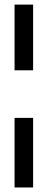

<svg xmlns="http://www.w3.org/2000/svg" viewBox="-20 -680 207 835"><path d="M43.3 135.3V-167.3H124V135.3ZM43.3 -374.3V-660H124V-374.3Z"/></svg>

Font: Bricolage Grotesque 96pt ExtraBold SemiCondensed
Style: Regular
Weight: 800
Width: 4
Version: Version 1.001;gftools[0.9.33.dev8+g029e19f]